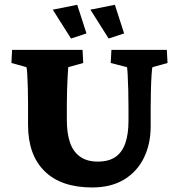

<svg xmlns="http://www.w3.org/2000/svg" viewBox="-20 -784 756 812"><path d="M31.2 -573.2H329.1L332 -517.6L268.6 -500Q267.6 -486.3 266.1 -460.9Q264.6 -435.5 263.7 -405.3Q262.7 -375 262.7 -345.7V-275.4Q262.7 -220.7 275.9 -181.6Q289.1 -142.6 318.4 -121.6Q347.7 -100.6 393.6 -100.6Q440.4 -100.6 468.8 -120.6Q497.1 -140.6 510.3 -179.2Q523.4 -217.8 523.4 -272.5V-328.1Q523.4 -362.3 522.5 -400.9Q521.5 -439.5 520 -468.3Q518.6 -497.1 516.6 -500L448.2 -517.6L451.2 -573.2H685.5L688.5 -517.6L625 -500Q623 -497.1 621.1 -468.3Q619.1 -439.5 618.2 -400.9Q617.2 -362.3 617.2 -328.1V-249Q617.2 -174.8 588.4 -116.2Q559.6 -57.6 504.4 -24.4Q449.2 8.8 370.1 8.8Q238.3 8.8 168.5 -60.1Q98.6 -128.9 98.6 -255.9V-345.7Q98.6 -378.9 97.7 -413.1Q96.7 -447.3 95.2 -471.7Q93.8 -496.1 91.8 -500L28.3 -517.6ZM439.5 -621.1 362.3 -743.2 465.8 -763.7 504.9 -642.6ZM280.3 -621.1 203.1 -743.2 306.6 -763.7 345.7 -642.6Z"/></svg>

Font: Crimson Pro Black
Style: Regular
Weight: 900
Designer: Jacques Le Bailly
Foundry: Baron von Fonthausen
Version: Version 1.003